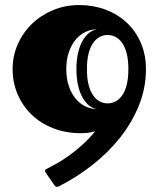

<svg xmlns="http://www.w3.org/2000/svg" viewBox="-20 -537 626 758"><path d="M29.8 -264.2Q29.8 -316.4 50.3 -362.5Q70.8 -408.7 106.4 -443.1Q142.1 -477.5 190.2 -497.3Q238.3 -517.1 293 -517.1Q347.7 -517.1 395.8 -499.3Q443.8 -481.4 479.5 -448.5Q515.1 -415.5 535.6 -368.7Q556.2 -321.8 556.2 -264.2Q556.2 -189.5 528.6 -121.1Q501 -52.7 454.1 6.3Q407.2 65.4 345.2 114Q283.2 162.6 213.9 197.8Q211.9 198.7 209.7 199.7Q207.5 200.7 205.1 200.7Q201.2 200.7 199 199Q196.8 197.3 193.4 192.4L160.2 144Q157.7 140.6 157.7 137.7Q157.7 133.8 160.2 132.1Q162.6 130.4 165 129.4Q182.6 120.6 205.1 107.9Q227.5 95.2 252.4 77.4Q277.3 59.6 304 35.6Q330.6 11.7 356 -19Q341.8 -14.6 328.1 -12.9Q314.5 -11.2 298.8 -11.2Q239.3 -11.2 189.7 -30.8Q140.1 -50.3 104.7 -84.5Q69.3 -118.7 49.6 -164.8Q29.8 -210.9 29.8 -264.2ZM404.8 -128.9Q420.9 -128.9 435.8 -136.5Q450.7 -144 462.2 -160.2Q473.6 -176.3 480.2 -201.9Q486.8 -227.5 486.8 -264.2Q486.8 -300.3 480.2 -325.9Q473.6 -351.6 462.2 -367.7Q450.7 -383.8 435.8 -391.4Q420.9 -398.9 404.8 -398.9Q388.7 -398.9 374 -391.4Q359.4 -383.8 347.9 -367.7Q336.4 -351.6 329.8 -325.9Q323.2 -300.3 323.2 -264.2Q323.2 -227.5 329.8 -201.9Q336.4 -176.3 347.9 -160.2Q359.4 -144 374 -136.5Q388.7 -128.9 404.8 -128.9ZM363.3 -106.4Q347.2 -108.4 332.5 -119.9Q317.9 -131.3 306.4 -151.1Q294.9 -170.9 288.3 -199.2Q281.7 -227.5 281.7 -264.2Q281.7 -300.3 288.3 -328.6Q294.9 -356.9 306.4 -376.7Q317.9 -396.5 332.5 -407.7Q347.2 -418.9 363.3 -421.4Q339.8 -421.4 317.9 -411.1Q295.9 -400.9 279.1 -380.9Q262.2 -360.8 252 -331.5Q241.7 -302.2 241.7 -264.2Q241.7 -226.1 252 -196.5Q262.2 -167 279.1 -147Q295.9 -127 317.9 -116.7Q339.8 -106.4 363.3 -106.4Z"/></svg>

Font: Fascinate Inline
Style: Regular
Weight: 900
Designer: Astigmatic (AOETI)
Foundry: Astigmatic (AOETI)
Version: Version 1.000